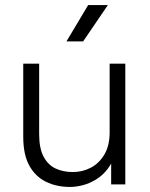

<svg xmlns="http://www.w3.org/2000/svg" viewBox="-20 -730 595 760"><path d="M257 10Q204 10 162 -10.5Q120 -31 96 -74.5Q72 -118 72 -189V-478H135V-199Q135 -143 152.5 -110Q170 -77 200 -63Q230 -49 268 -49Q307 -49 340 -66.5Q373 -84 393.5 -119Q414 -154 414 -206V-478H476V0H420V-128H438Q427 -89 407 -62.5Q387 -36 361 -20Q335 -4 308 3Q281 10 257 10ZM243 -566 329 -710H407L309 -566Z"/></svg>

Font: SUSE Light
Style: Regular
Weight: 300
Designer: Rene Bieder
Foundry: SUSE
Version: Version 1.000